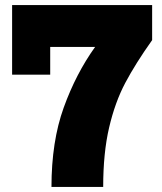

<svg xmlns="http://www.w3.org/2000/svg" viewBox="-20 -741 642 761"><path d="M357 -555H179V-445H28V-721H583V-582Q517 -489 476.5 -412.5Q436 -336 412.5 -235.5Q389 -135 389 0H184Q184 -180 232.5 -314.5Q281 -449 357 -555Z"/></svg>

Font: Mona Sans Black
Style: Regular
Weight: 900
Designer: Deni Anggara
Foundry: GitHub
Version: Version 2.000